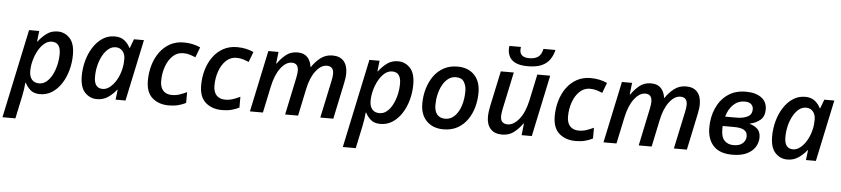

<svg xmlns="http://www.w3.org/2000/svg" viewBox="-79 -1105 7365 1681"><g transform="rotate(5 3603.5 -264.5)"><path d="M-27.3 239.7 138.2 -540.5H227.5L216.8 -447.3H220.7Q250.5 -487.3 292 -518.8Q333.5 -550.3 389.6 -550.3Q451.7 -550.3 495.6 -504.4Q539.6 -458.5 539.6 -358.9Q539.6 -289.6 521.7 -223.9Q503.9 -158.2 470.2 -105.5Q436.5 -52.7 388.9 -21.5Q341.3 9.8 281.7 9.8Q228.5 9.8 198.2 -16.4Q168 -42.5 150.4 -78.1H146Q143.6 -49.3 139.2 -18.1Q134.8 13.2 128.4 41.5L86.4 239.7ZM266.6 -83.5Q301.3 -83.5 330.1 -106.9Q358.9 -130.4 379.6 -169.9Q400.4 -209.5 411.9 -258.1Q423.3 -306.6 423.3 -356.9Q423.3 -457 346.2 -457Q310.5 -457 280.3 -431.6Q250 -406.2 227.3 -365Q204.6 -323.7 192.1 -275.9Q179.7 -228 179.7 -183.1Q179.7 -137.7 201.7 -110.6Q223.6 -83.5 266.6 -83.5Z M782.2 9.8Q720.2 9.8 676.5 -36.1Q632.8 -82 632.8 -180.7Q632.8 -251 651.1 -317.1Q669.4 -383.3 703.6 -436Q737.8 -488.8 785.2 -519.8Q832.5 -550.8 891.1 -550.8Q943.8 -550.8 976.6 -524.9Q1009.3 -499 1026.4 -462.4H1030.8L1060.1 -540.5H1147.9L1033.2 0H945.8L956.5 -87.4H952.6Q920.9 -46.9 878.9 -18.6Q836.9 9.8 782.2 9.8ZM824.2 -83.5Q857.9 -83.5 889.4 -109.1Q920.9 -134.8 945.1 -177.2Q969.2 -219.7 981 -270.5Q986.8 -294.4 989 -316.7Q991.2 -338.9 991.2 -360.8Q991.2 -402.8 968.5 -429.9Q945.8 -457 907.2 -457Q873 -457 844.2 -433.8Q815.4 -410.6 793.9 -371.3Q772.5 -332 760.7 -283.4Q749 -234.9 749 -183.6Q749 -83.5 824.2 -83.5Z M1413.6 9.8Q1326.2 9.8 1269.5 -38.8Q1212.9 -87.4 1212.9 -190.9Q1212.9 -263.2 1232.2 -328.1Q1251.5 -393.1 1288.1 -443.1Q1324.7 -493.2 1377.4 -522Q1430.2 -550.8 1497.6 -550.8Q1539.6 -550.8 1576.2 -542.7Q1612.8 -534.7 1643.6 -520.5L1609.4 -430.2Q1585.9 -440.4 1559.3 -448.7Q1532.7 -457 1501 -457Q1447.8 -457 1409.2 -420.2Q1370.6 -383.3 1349.9 -324Q1329.1 -264.6 1329.1 -197.3Q1329.1 -143.1 1356.2 -113.3Q1383.3 -83.5 1432.6 -83.5Q1468.8 -83.5 1500.2 -94Q1531.7 -104.5 1564 -120.1V-25.4Q1533.2 -9.3 1496.3 0.2Q1459.5 9.8 1413.6 9.8Z M1881.8 9.8Q1794.4 9.8 1737.8 -38.8Q1681.2 -87.4 1681.2 -190.9Q1681.2 -263.2 1700.4 -328.1Q1719.7 -393.1 1756.3 -443.1Q1793 -493.2 1845.7 -522Q1898.4 -550.8 1965.8 -550.8Q2007.8 -550.8 2044.4 -542.7Q2081.1 -534.7 2111.8 -520.5L2077.6 -430.2Q2054.2 -440.4 2027.6 -448.7Q2001 -457 1969.2 -457Q1916 -457 1877.4 -420.2Q1838.9 -383.3 1818.1 -324Q1797.4 -264.6 1797.4 -197.3Q1797.4 -143.1 1824.5 -113.3Q1851.6 -83.5 1900.9 -83.5Q1937 -83.5 1968.5 -94Q2000 -104.5 2032.2 -120.1V-25.4Q2001.5 -9.3 1964.6 0.2Q1927.7 9.8 1881.8 9.8Z M2126.5 0 2241.2 -540.5H2330.6L2318.8 -438.5H2323.7Q2352.5 -481.4 2394.8 -516.1Q2437 -550.8 2497.1 -550.8Q2553.2 -550.8 2583.5 -519.5Q2613.8 -488.3 2621.1 -434.1H2625Q2654.8 -480.5 2699.7 -515.6Q2744.6 -550.8 2804.7 -550.8Q2870.1 -550.8 2903.8 -512.5Q2937.5 -474.1 2937.5 -406.2Q2937.5 -385.7 2934.6 -364.3Q2931.6 -342.8 2926.8 -319.8L2859.4 0H2745.1L2814.9 -328.1Q2818.8 -347.2 2821 -362.5Q2823.2 -377.9 2823.2 -391.6Q2823.2 -457 2763.2 -457Q2711.9 -457 2666.3 -397.9Q2620.6 -338.9 2599.6 -236.3L2549.8 0H2436L2504.9 -327.1Q2513.2 -367.2 2513.2 -389.6Q2513.2 -457 2455.1 -457Q2403.8 -457 2357.9 -397.5Q2312 -337.9 2289.6 -231L2240.7 0Z M2963.9 239.7 3129.4 -540.5H3218.8L3208 -447.3H3211.9Q3241.7 -487.3 3283.2 -518.8Q3324.7 -550.3 3380.9 -550.3Q3442.9 -550.3 3486.8 -504.4Q3530.8 -458.5 3530.8 -358.9Q3530.8 -289.6 3512.9 -223.9Q3495.1 -158.2 3461.4 -105.5Q3427.7 -52.7 3380.1 -21.5Q3332.5 9.8 3272.9 9.8Q3219.7 9.8 3189.5 -16.4Q3159.2 -42.5 3141.6 -78.1H3137.2Q3134.8 -49.3 3130.4 -18.1Q3126 13.2 3119.6 41.5L3077.6 239.7ZM3257.8 -83.5Q3292.5 -83.5 3321.3 -106.9Q3350.1 -130.4 3370.8 -169.9Q3391.6 -209.5 3403.1 -258.1Q3414.6 -306.6 3414.6 -356.9Q3414.6 -457 3337.4 -457Q3301.8 -457 3271.5 -431.6Q3241.2 -406.2 3218.5 -365Q3195.8 -323.7 3183.3 -275.9Q3170.9 -228 3170.9 -183.1Q3170.9 -137.7 3192.9 -110.6Q3214.8 -83.5 3257.8 -83.5Z M3827.6 8.8Q3734.9 8.8 3679.4 -46.9Q3624 -102.5 3624 -199.2Q3624 -266.6 3641.8 -329.3Q3659.7 -392.1 3694.8 -441.9Q3730 -491.7 3782.2 -520.5Q3834.5 -549.3 3903.3 -549.3Q3997.6 -549.3 4051.8 -492.9Q4106 -436.5 4106 -337.9Q4106 -272 4088.9 -210Q4071.8 -147.9 4037.1 -98.6Q4002.4 -49.3 3950.2 -20.3Q3897.9 8.8 3827.6 8.8ZM3835.9 -85Q3881.8 -85 3916.5 -118.7Q3951.2 -152.3 3970.7 -210.7Q3990.2 -269 3990.2 -342.8Q3990.2 -387.2 3969.5 -421.4Q3948.7 -455.6 3898.4 -455.6Q3860.4 -455.6 3830.8 -433.3Q3801.3 -411.1 3780.8 -373.8Q3760.3 -336.4 3749.8 -290.5Q3739.3 -244.6 3739.3 -197.3Q3739.3 -143.1 3763.9 -114Q3788.6 -85 3835.9 -85Z M4342.8 9.8Q4276.9 9.8 4241.7 -28.3Q4206.5 -66.4 4206.5 -134.8Q4206.5 -154.8 4209.5 -179Q4212.4 -203.1 4217.8 -229L4284.2 -540.5H4398.4L4328.6 -212.4Q4320.8 -172.9 4320.8 -149.9Q4320.8 -83.5 4384.3 -83.5Q4436.5 -83.5 4484.6 -142.8Q4532.7 -202.1 4556.2 -310.1L4605 -540.5H4718.3L4604 0H4514.2L4525.9 -102.5H4521Q4491.2 -59.1 4448 -24.7Q4404.8 9.8 4342.8 9.8ZM4515.1 -606Q4447.3 -606 4408.4 -624.5Q4369.6 -643.1 4353.5 -673.8Q4337.4 -704.6 4337.4 -741.2Q4337.4 -756.3 4340.3 -769H4440.9Q4439 -754.4 4439 -743.7Q4439 -677.2 4523.4 -677.2Q4569.8 -677.2 4598.9 -697Q4627.9 -716.8 4639.2 -769H4744.6Q4732.9 -719.2 4707 -682.6Q4681.2 -646 4634.8 -626Q4588.4 -606 4515.1 -606Z M4989.3 9.8Q4901.9 9.8 4845.2 -38.8Q4788.6 -87.4 4788.6 -190.9Q4788.6 -263.2 4807.9 -328.1Q4827.1 -393.1 4863.8 -443.1Q4900.4 -493.2 4953.1 -522Q5005.9 -550.8 5073.2 -550.8Q5115.2 -550.8 5151.9 -542.7Q5188.5 -534.7 5219.2 -520.5L5185.1 -430.2Q5161.6 -440.4 5135 -448.7Q5108.4 -457 5076.7 -457Q5023.4 -457 4984.9 -420.2Q4946.3 -383.3 4925.5 -324Q4904.8 -264.6 4904.8 -197.3Q4904.8 -143.1 4931.9 -113.3Q4959 -83.5 5008.3 -83.5Q5044.4 -83.5 5075.9 -94Q5107.4 -104.5 5139.6 -120.1V-25.4Q5108.9 -9.3 5072 0.2Q5035.2 9.8 4989.3 9.8Z M5233.9 0 5348.6 -540.5H5438L5426.3 -438.5H5431.2Q5460 -481.4 5502.2 -516.1Q5544.4 -550.8 5604.5 -550.8Q5660.6 -550.8 5690.9 -519.5Q5721.2 -488.3 5728.5 -434.1H5732.4Q5762.2 -480.5 5807.1 -515.6Q5852.1 -550.8 5912.1 -550.8Q5977.5 -550.8 6011.2 -512.5Q6044.9 -474.1 6044.9 -406.2Q6044.9 -385.7 6042 -364.3Q6039.1 -342.8 6034.2 -319.8L5966.8 0H5852.5L5922.4 -328.1Q5926.3 -347.2 5928.5 -362.5Q5930.7 -377.9 5930.7 -391.6Q5930.7 -457 5870.6 -457Q5819.3 -457 5773.7 -397.9Q5728 -338.9 5707 -236.3L5657.2 0H5543.5L5612.3 -327.1Q5620.6 -367.2 5620.6 -389.6Q5620.6 -457 5562.5 -457Q5511.2 -457 5465.3 -397.5Q5419.4 -337.9 5397 -231L5348.1 0Z M6365.7 9.8Q6255.9 9.8 6200.7 -48.8Q6145.5 -107.4 6145.5 -210.4Q6145.5 -302.7 6179.4 -380.1Q6213.4 -457.5 6278.6 -503.9Q6343.8 -550.3 6438 -550.3Q6523.9 -550.3 6574 -513.9Q6624 -477.5 6624 -410.2Q6624 -349.6 6587.9 -318.4Q6551.8 -287.1 6496.1 -274.9V-272Q6536.6 -261.7 6564 -235.8Q6591.3 -210 6591.3 -160.2Q6591.3 -118.7 6568.4 -79.6Q6545.4 -40.5 6495.8 -15.4Q6446.3 9.8 6365.7 9.8ZM6275.4 -316.9H6377.4Q6433.6 -316.9 6472.2 -336.4Q6510.7 -356 6510.7 -401.9Q6510.7 -428.7 6491.9 -446Q6473.1 -463.4 6435.1 -463.4Q6377.4 -463.4 6335.7 -423.8Q6293.9 -384.3 6275.4 -316.9ZM6369.6 -74.7Q6423.8 -74.7 6450.9 -100.3Q6478 -126 6478 -162.1Q6478 -197.8 6450.4 -215.6Q6422.9 -233.4 6361.3 -233.4H6260.7Q6260.3 -220.7 6260.3 -204.1Q6260.3 -135.7 6290.3 -105.2Q6320.3 -74.7 6369.6 -74.7Z M6849.6 9.8Q6787.6 9.8 6743.9 -36.1Q6700.2 -82 6700.2 -180.7Q6700.2 -251 6718.5 -317.1Q6736.8 -383.3 6771 -436Q6805.2 -488.8 6852.5 -519.8Q6899.9 -550.8 6958.5 -550.8Q7011.2 -550.8 7043.9 -524.9Q7076.7 -499 7093.8 -462.4H7098.1L7127.4 -540.5H7215.3L7100.6 0H7013.2L7023.9 -87.4H7020Q6988.3 -46.9 6946.3 -18.6Q6904.3 9.8 6849.6 9.8ZM6891.6 -83.5Q6925.3 -83.5 6956.8 -109.1Q6988.3 -134.8 7012.5 -177.2Q7036.6 -219.7 7048.3 -270.5Q7054.2 -294.4 7056.4 -316.7Q7058.6 -338.9 7058.6 -360.8Q7058.6 -402.8 7035.9 -429.9Q7013.2 -457 6974.6 -457Q6940.4 -457 6911.6 -433.8Q6882.8 -410.6 6861.3 -371.3Q6839.8 -332 6828.1 -283.4Q6816.4 -234.9 6816.4 -183.6Q6816.4 -83.5 6891.6 -83.5Z"/></g></svg>

Font: Open Sans SemiBold
Style: Italic
Weight: 600
Italic angle: -12°
Designer: Monotype Design Team
Foundry: Monotype Imaging Inc.
Version: Version 3.003; ttfautohint (v1.8.4)